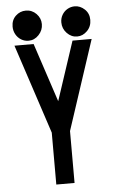

<svg xmlns="http://www.w3.org/2000/svg" viewBox="-58 -890 567 941"><g transform="rotate(-5 225.0 -419.0)"><path d="M178.2 -777.3Q178.2 -747.1 156.7 -724.4Q135.3 -701.7 106.4 -701.7Q86.9 -701.7 70.3 -711.7Q53.7 -721.7 43.9 -739.3Q34.2 -756.8 34.2 -777.3Q34.2 -809.6 55.4 -829.8Q76.7 -850.1 105.5 -850.1Q135.7 -850.1 157 -828.4Q178.2 -806.6 178.2 -777.3ZM416.5 -777.3Q416.5 -745.1 395 -723.4Q373.5 -701.7 345.7 -701.7Q316.9 -701.7 295.4 -724.1Q273.9 -746.6 273.9 -777.3Q273.9 -797.4 283.7 -814.2Q293.5 -831.1 310.1 -840.6Q326.7 -850.1 345.7 -850.1Q373 -850.1 394.8 -829.6Q416.5 -809.1 416.5 -777.3ZM180.2 12.2V-243.2L35.2 -683.6H129.4L225.1 -394L320.8 -683.6H415L270 -243.2V12.2Z"/></g></svg>

Font: Anka/Coder Narrow
Style: Bold
Weight: 700
Width: 3
Monospace: yes
Version: Version 001.100